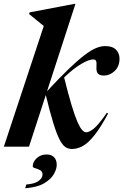

<svg xmlns="http://www.w3.org/2000/svg" viewBox="-35 -764 642 1000"><path d="M358 -744 210 -289Q275.5 -359.5 323 -405Q370.5 -450.5 405 -476.8Q439.5 -503 465 -513.5Q490.5 -524 512.5 -524Q551 -524 569.2 -505.2Q587.5 -486.5 587.5 -458.5Q587.5 -418.5 562.5 -394.5Q537.5 -370.5 506 -370.5Q482.5 -370.5 474 -382Q465.5 -393.5 467.5 -416.5Q469 -439.5 465.2 -447Q461.5 -454.5 450.5 -454.5Q428 -454.5 387.2 -430.5Q346.5 -406.5 299 -360.5Q321 -272 338 -215.8Q355 -159.5 368.5 -129Q382 -98.5 392.8 -86.8Q403.5 -75 414 -75Q430 -75 454.2 -94.8Q478.5 -114.5 521.5 -176.5L528 -172.5Q489 -100 457.2 -60Q425.5 -20 397 -4Q368.5 12 340 12Q321 12 305.5 1.8Q290 -8.5 275 -37.8Q260 -67 242.8 -122.5Q225.5 -178 203.5 -269L116 0H-15L193 -628.5Q179.5 -639.5 159 -656.2Q138.5 -673 117 -690.5L119 -699.5L352.5 -744ZM135.5 102.5Q135.5 79 156.2 59.8Q177 40.5 207.5 40.5Q232.5 40.5 246.5 54.8Q260.5 69 260.5 94.5Q260.5 115.5 246 142Q231.5 168.5 195.8 190Q160 211.5 96 216.5L102 197Q146.5 193.5 166.5 178.2Q186.5 163 186.5 145Q186.5 129 173.8 122.2Q161 115.5 148.2 112Q135.5 108.5 135.5 102.5Z"/></svg>

Font: Newsreader 72pt SemiBold
Style: Italic
Weight: 600
Italic angle: -17°
Designer: Hugues Gentile
Foundry: Production Type
Version: Version 1.003; ttfautohint (v1.8.3)